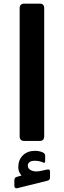

<svg xmlns="http://www.w3.org/2000/svg" viewBox="-20 -770 351 1056"><path d="M111.1 5Q101.1 5 94.6 -1.5Q88.1 -8 88.1 -18V-727Q88.1 -737 94.6 -743.5Q101.1 -750 111.1 -750H200.1Q211.1 -750 217.1 -743.5Q223.1 -737 223.1 -727V-18Q223.1 -8 217.1 -1.5Q211.1 5 200.1 5ZM75.7 264.9Q67.1 266.9 63 262.7Q58.9 258.6 58.9 251.6V223Q58.9 213.2 62.5 208.9Q66.1 204.6 74.2 202.2L116.7 190.1V209.1Q104.6 204.1 92.6 188.1Q80.6 172.1 80.6 148.2Q80.6 109.7 105.6 84.6Q130.6 59.5 173.9 59.5Q186.1 59.5 197.7 62.3Q209.4 65.1 216.4 68.7Q228.4 75.7 228.4 85.4V116.2Q228.4 128.9 217.4 123.9Q196.4 114.2 170.9 114.2Q151.9 114.2 142.4 121.7Q132.9 129.1 132.9 141.2Q132.9 159.1 153.7 168Q174.5 176.9 206 169.7L237 163Q248 160.6 251.6 163.8Q255.2 167 255.2 175.6V205.2Q255.2 220.1 242.6 223.5Z"/></svg>

Font: Rubik Light
Style: Italic
Weight: 300
Italic angle: -12°
Designer: Hubert and Fischer
Foundry: Hubert and Fischer
Version: Version 2.300;gftools[0.9.30]